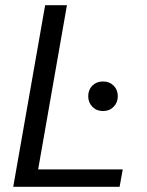

<svg xmlns="http://www.w3.org/2000/svg" viewBox="-20 -720 567 740"><path d="M31 0 154 -700H238L127 -67H453L441 0ZM377 -292Q352 -292 336 -308.5Q320 -325 320 -349Q320 -374 336 -390Q352 -406 377 -406Q402 -406 418 -390Q434 -374 434 -349Q434 -325 418 -308.5Q402 -292 377 -292Z"/></svg>

Font: DM Sans 18pt
Style: Italic
Weight: 400
Italic angle: -10°
Designer: Colophon Foundry, Jonny Pinhorn
Foundry: Colophon Foundry
Version: Version 4.004;gftools[0.9.30]